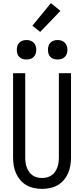

<svg xmlns="http://www.w3.org/2000/svg" viewBox="-20 -1205 540 1233"><path d="M250 8Q224 8 198 2.5Q172 -3 149.5 -16Q127 -29 110 -49Q93 -69 82.5 -93Q72 -117 68 -143Q64 -169 64 -195V-735H142V-195Q142 -179 144 -162.5Q146 -146 151.5 -131Q157 -116 166 -102.5Q175 -89 188.5 -79.5Q202 -70 218 -66Q234 -62 250 -62Q266 -62 282 -66Q298 -70 311.5 -79.5Q325 -89 334 -102.5Q343 -116 348.5 -131Q354 -146 356 -162.5Q358 -179 358 -195V-735H436V-195Q436 -169 432 -143Q428 -117 417.5 -93Q407 -69 390 -49Q373 -29 350.5 -16Q328 -3 302 2.5Q276 8 250 8ZM350 -823Q337 -823 325 -826.5Q313 -830 304 -839Q295 -848 291.5 -860Q288 -872 288 -885Q288 -898 291.5 -910Q295 -922 304 -931Q313 -940 325 -944Q337 -948 350 -948Q363 -948 375 -944Q387 -940 396 -931Q405 -922 409 -910Q413 -898 413 -885Q413 -872 409 -860Q405 -848 396 -839Q387 -830 375 -826.5Q363 -823 350 -823ZM150 -823Q137 -823 125 -826.5Q113 -830 104 -839Q95 -848 91.5 -860Q88 -872 88 -885Q88 -898 91.5 -910Q95 -922 104 -931Q113 -940 125 -944Q137 -948 150 -948Q163 -948 175 -944Q187 -940 196 -931Q205 -922 209 -910Q213 -898 213 -885Q213 -872 209 -860Q205 -848 196 -839Q187 -830 175 -826.5Q163 -823 150 -823ZM238 -1000 188 -1040 307 -1185 368 -1135Z"/></svg>

Font: Iosevka Term
Style: Regular
Weight: 400
Monospace: yes
Designer: Belleve Invis
Foundry: Belleve Invis
Version: Version 30.0.1